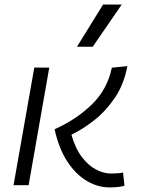

<svg xmlns="http://www.w3.org/2000/svg" viewBox="-20 -815 626 845"><path d="M462.4 9.8Q409.7 9.8 361.1 -19.3Q312.5 -48.3 275.6 -105.2Q238.8 -162.1 220.2 -246.1Q316.4 -289.1 384.5 -355.5Q452.6 -421.9 472.2 -517.1L540.5 -523.9Q525.9 -445.3 487.1 -387Q448.2 -328.6 397.2 -287.8Q346.2 -247.1 294.4 -222.2Q311.5 -161.6 340.3 -124Q369.1 -86.4 402.8 -68.8Q436.5 -51.3 468.8 -51.3Q502.4 -51.3 521.5 -55.7L527.8 2.4Q514.2 6.3 497.8 8.1Q481.4 9.8 462.4 9.8ZM39.6 0 130.9 -517.6H196.8L106 0ZM318.8 -609.4 433.6 -794.9H515.6L388.2 -609.4Z"/></svg>

Font: Cascadia Code Light
Style: Italic
Weight: 300
Italic angle: -10°
Monospace: yes
Designer: Aaron Bell
Foundry: Saja Typeworks
Version: Version 2404.023; ttfautohint (v1.8.4)